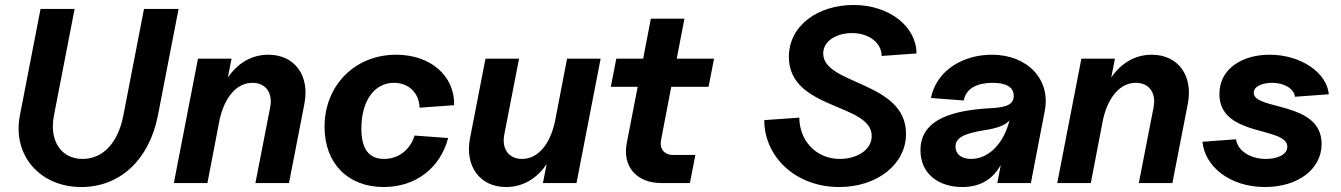

<svg xmlns="http://www.w3.org/2000/svg" viewBox="-20 -736 5391 772"><path d="M307 16C462 16 580 -93 615 -272L698 -700H559L476 -272C455 -162 394 -97 312 -97C225 -97 177 -171 197 -272L280 -700H143L60 -272C29 -112 140 16 307 16Z M1066 -303 1007 0H1142L1204 -319C1226 -432 1165 -516 1059 -516C993 -516 936 -483 896 -424L911 -500H776L679 0H814L863 -255C884 -348 933 -403 995 -403C1049 -403 1078 -362 1066 -303Z M1523 16C1651 16 1750 -60 1782 -181L1647 -191C1629 -133 1582 -97 1524 -97C1463 -97 1433 -137 1433 -220C1433 -330 1485 -403 1564 -403C1623 -403 1665 -363 1667 -303L1806 -313C1809 -431 1711 -516 1573 -516C1407 -516 1285 -393 1285 -226C1285 -79 1379 16 1523 16Z M2015 16C2081 16 2138 -17 2178 -76L2163 0H2298L2395 -500H2260L2211 -245C2190 -152 2141 -97 2079 -97C2025 -97 1996 -138 2008 -197L2067 -500H1932L1870 -181C1848 -68 1909 16 2015 16Z M2639 0H2754L2776 -113H2686C2651 -113 2631 -138 2638 -173L2679 -387H2829L2851 -500H2701L2732 -661H2597L2566 -500H2458L2436 -387H2544L2500 -160C2482 -66 2540 0 2639 0Z M3354 16C3508 16 3623 -76 3623 -198C3623 -410 3290 -394 3290 -521C3290 -573 3346 -603 3406 -603C3476 -603 3525 -562 3525 -511L3665 -521C3665 -629 3556 -716 3412 -716C3272 -716 3152 -636 3152 -507C3152 -293 3485 -322 3485 -189C3485 -131 3422 -97 3357 -97C3261 -97 3194 -171 3194 -263L3053 -253C3053 -105 3180 16 3354 16Z M3849 16C3918 16 3970 -12 4004 -73L3990 0H4125L4181 -291C4205 -415 4113 -516 3968 -516C3858 -516 3747 -458 3723 -342L3855 -332C3865 -386 3918 -403 3972 -403C4026 -403 4056 -385 4056 -351C4056 -318 4031 -304 3963 -301C3820 -293 3681 -261 3681 -132C3681 -38 3753 16 3849 16ZM3885 -97C3846 -97 3822 -116 3822 -146C3822 -181 3852 -198 3935 -212C3990 -220 4021 -232 4039 -252C4016 -159 3955 -97 3885 -97Z M4618 -303 4559 0H4694L4756 -319C4778 -432 4717 -516 4611 -516C4545 -516 4488 -483 4448 -424L4463 -500H4328L4231 0H4366L4415 -255C4436 -348 4485 -403 4547 -403C4601 -403 4630 -362 4618 -303Z M5066 16C5199 16 5294 -56 5294 -157C5294 -331 5021 -291 5021 -363C5021 -390 5058 -403 5095 -403C5146 -403 5183 -378 5187 -347L5323 -357C5315 -445 5209 -516 5085 -516C4975 -516 4883 -460 4883 -358C4883 -183 5156 -229 5156 -146C5156 -113 5114 -97 5070 -97C5005 -97 4955 -132 4950 -176L4815 -166C4824 -66 4926 16 5066 16Z"/></svg>

Font: Uncut Sans
Style: Bold Italic
Weight: 700
Italic angle: -11°
Designer: Kasper Nordkvist
Foundry: UNCUT.wtf
Version: Version 1.304;Glyphs 3.2 (3246)